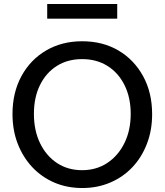

<svg xmlns="http://www.w3.org/2000/svg" viewBox="-20 -938 830 968"><path d="M395 10Q318 10 254 -17.5Q190 -45 143 -95Q96 -145 69.5 -213Q43 -281 43 -363Q43 -471 88 -554Q133 -637 212.5 -683.5Q292 -730 394 -730Q498 -730 577 -683.5Q656 -637 701.5 -554Q747 -471 747 -362Q747 -281 720.5 -212.5Q694 -144 647 -94.5Q600 -45 535.5 -17.5Q471 10 395 10ZM394 -80Q466 -80 521 -116.5Q576 -153 607.5 -217Q639 -281 639 -364Q639 -446 608 -508.5Q577 -571 522 -605.5Q467 -640 394 -640Q321 -640 266.5 -605.5Q212 -571 181.5 -509Q151 -447 151 -364Q151 -280 182 -216Q213 -152 267.5 -116Q322 -80 394 -80ZM218 -844V-918H571V-844Z"/></svg>

Font: Instrument Sans Medium
Style: Regular
Weight: 500
Designer: Rodrigo Fuenzalida
Foundry: fragTYPE
Version: Version 1.000;gftools[0.9.28]